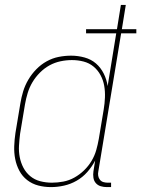

<svg xmlns="http://www.w3.org/2000/svg" viewBox="-20 -755 576 783"><path d="M188 8Q161 8 136 1.5Q111 -5 91 -20.5Q71 -36 59 -58.5Q47 -81 42 -106.5Q37 -132 38 -159Q39 -186 43 -213L63 -333Q67 -358 74.5 -382.5Q82 -407 95.5 -430Q109 -453 128 -472.5Q147 -492 170.5 -505Q194 -518 219.5 -523Q245 -528 270 -528Q298 -528 325 -520.5Q352 -513 371.5 -496Q391 -479 403 -455Q415 -431 419 -404L454 -619H331V-636H457L473 -735H493L477 -636H536V-619H474L381 -56Q379 -47 380.5 -38Q382 -29 387.5 -22Q393 -15 401.5 -12.5Q410 -10 419 -10H433V8H416Q403 8 391 4.5Q379 1 371 -8Q363 -17 361 -30Q359 -43 361 -56L368 -100Q355 -75 336 -53.5Q317 -32 292.5 -18Q268 -4 241 2Q214 8 188 8ZM192 -10Q215 -10 238.5 -14.5Q262 -19 283.5 -31Q305 -43 323 -60.5Q341 -78 353.5 -99Q366 -120 372.5 -143Q379 -166 383 -189L403 -309Q407 -333 408 -357.5Q409 -382 405 -405Q401 -428 390 -448.5Q379 -469 361.5 -483.5Q344 -498 321 -504Q298 -510 273 -510Q250 -510 226.5 -505Q203 -500 182 -488.5Q161 -477 143 -459Q125 -441 112.5 -420Q100 -399 93 -376Q86 -353 82 -330L62 -210Q59 -186 57.5 -161.5Q56 -137 60.5 -114Q65 -91 75.5 -71Q86 -51 103.5 -36.5Q121 -22 144 -16Q167 -10 192 -10Z"/></svg>

Font: Iosevka Term Curly Thin
Style: Italic
Weight: 100
Italic angle: -9°
Designer: Belleve Invis
Foundry: Belleve Invis
Version: Version 32.3.0